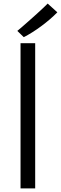

<svg xmlns="http://www.w3.org/2000/svg" viewBox="-20 -1055 341 1075"><path d="M95 0V-813H177V0ZM113 -847 77 -882Q83.5 -887 100.8 -902Q118 -917 140.5 -936.8Q163 -956.5 185 -976.5Q207 -996.5 224 -1012.5Q241 -1028.5 247 -1035L301 -986Q263 -947 210.5 -908.2Q158 -869.5 113 -847Z"/></svg>

Font: Merriweather Sans Light
Style: Regular
Weight: 300
Designer: Eben Sorkin
Foundry: Eben Sorkin
Version: Version 2.001; ttfautohint (v1.8.3)